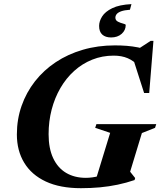

<svg xmlns="http://www.w3.org/2000/svg" viewBox="-20 -924 798 956"><path d="M407.5 -38.5Q423 -38.5 439.5 -40.8Q456 -43 472.2 -47.5Q488.5 -52 502.5 -58.5L455 -22.5L528.5 -262.5L454 -287.5L460 -306H758L752 -287.5L686.5 -261.5L628 -69L653 -37.5L650 -27.5Q609 -13.5 566.2 -4.5Q523.5 4.5 477.8 8.8Q432 13 383 13Q279 13 208 -20.2Q137 -53.5 100.5 -113.8Q64 -174 64 -254.5Q64 -330 87.5 -397Q111 -464 154.2 -519.2Q197.5 -574.5 257.8 -614.5Q318 -654.5 392.5 -676.2Q467 -698 552 -698Q582.5 -698 611 -695.8Q639.5 -693.5 667.5 -688Q695.5 -682.5 723.5 -672.5L649.5 -668L730 -720.5H744L723 -461H697.5L638.5 -645L676 -590.5Q646.5 -621 616.2 -634Q586 -647 546 -647Q489 -647 439.2 -627Q389.5 -607 349.5 -571Q309.5 -535 281 -486Q252.5 -437 237.2 -378.5Q222 -320 222 -256Q222 -185 244.8 -136.5Q267.5 -88 309.2 -63.2Q351 -38.5 407.5 -38.5ZM606 -799.5Q606 -773.5 585.8 -755.5Q565.5 -737.5 533 -737.5Q505 -737.5 489.2 -751.8Q473.5 -766 473.5 -795Q473.5 -818 488.5 -842Q503.5 -866 538.8 -883.2Q574 -900.5 634.5 -903.5L627 -875.5Q599.5 -873.5 583.5 -867.8Q567.5 -862 561 -853.8Q554.5 -845.5 554.5 -836Q554.5 -822.5 567.5 -816Q580.5 -809.5 593.2 -806.5Q606 -803.5 606 -799.5Z"/></svg>

Font: Newsreader 36pt
Style: Bold Italic
Weight: 700
Italic angle: -17°
Designer: Hugues Gentile
Foundry: Production Type
Version: Version 1.003